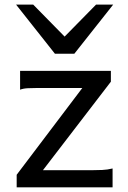

<svg xmlns="http://www.w3.org/2000/svg" viewBox="-20 -801 548 821"><path d="M65.9 -498H454.1V-451.7L163.6 -73.2H373.5Q395 -73.2 417.2 -74.2Q439.5 -75.2 461.4 -80.6V0H51.3V-53.7L332 -424.8H141.6Q120.1 -424.8 99.9 -423.8Q79.6 -422.9 65.9 -417.5ZM48.8 -781.2H122.1L256.3 -644.5L390.6 -781.2H463.9L297.9 -571.3H214.8Z"/></svg>

Font: Andika LitF DSA DSG
Style: Regular
Weight: 400
Designer: Victor Gaultney, Annie Olsen, Julie Remington, Don Collingsworth, Eric Hays, Becca Hirsbrunner
Foundry: SIL International
Version: Version 6.200 ; LitF DSA DSG; ttfautohint (v1.8.3.10-c5d8)